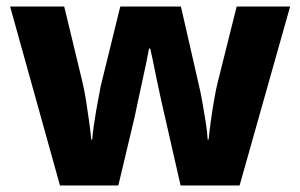

<svg xmlns="http://www.w3.org/2000/svg" viewBox="-20 -569 921 589"><path d="M485 -215Q481 -232 474.5 -261Q468 -290 461.5 -322Q455 -354 449.5 -380.5Q444 -407 441 -420H437Q435 -407 429.5 -380.5Q424 -354 417 -322Q410 -290 403.5 -260Q397 -230 393 -210L343 0H164L11 -549H177L232 -321Q238 -297 243.5 -263Q249 -229 253.5 -196Q258 -163 260 -141H263Q264 -157 267.5 -182Q271 -207 275.5 -232.5Q280 -258 284 -278Q288 -298 289 -305L349 -549H535L591 -304Q595 -288 600.5 -257.5Q606 -227 611 -195Q616 -163 617 -141H620Q622 -162 626.5 -195.5Q631 -229 637 -263.5Q643 -298 649 -321L706 -549H870L715 0H534Z"/></svg>

Font: Noto Sans Thai ExtraBold
Style: Regular
Weight: 800
Version: Version 2.001